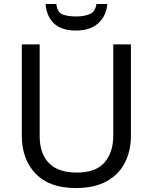

<svg xmlns="http://www.w3.org/2000/svg" viewBox="-20 -938 771 968"><path d="M640 -252Q640 -178 610 -118.5Q580 -59 518.5 -24.5Q457 10 362 10Q229 10 159.5 -62.5Q90 -135 90 -254V-714H180V-251Q180 -164 226.5 -116Q273 -68 367 -68Q464 -68 507.5 -119.5Q551 -171 551 -252V-714H640ZM521 -918Q516 -858 475.5 -821Q435 -784 363 -784Q289 -784 251.5 -820.5Q214 -857 210 -918H264Q269 -877 294 -866Q319 -855 365 -855Q404 -855 432.5 -867Q461 -879 466 -918Z"/></svg>

Font: Noto Sans Batak
Style: Regular
Weight: 400
Designer: Monotype Design Team
Foundry: Monotype Imaging Inc.
Version: Version 2.002; ttfautohint (v1.8.4.7-5d5b)